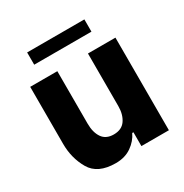

<svg xmlns="http://www.w3.org/2000/svg" viewBox="-161 -812 911 950"><g transform="rotate(-30 294.0 -337.0)"><path d="M539 0H382V-79H375Q358 -42 321 -16Q284 10 231 10Q128 10 90 -56Q52 -122 52 -203V-529H207V-229Q207 -179 228 -148.5Q249 -118 293 -118Q339 -118 360.5 -149.5Q382 -181 382 -229V-529H539ZM124 -684H451V-614H124Z"/></g></svg>

Font: Be Vietnam ExtraBold
Style: Regular
Weight: 800
Designer: Gabriel Lam
Foundry: TypeRant
Version: Version 4.000